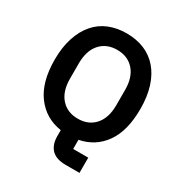

<svg xmlns="http://www.w3.org/2000/svg" viewBox="-202 -856 1115 1180"><g transform="rotate(30 356.0 -266.0)"><path d="M532 178H435Q366 178 333.5 144.5Q301 111 301 50V8Q187 -9 119.5 -100Q52 -191 52 -349Q52 -437 74 -504.5Q96 -572 135.5 -618Q175 -664 231 -687Q287 -710 356 -710Q425 -710 481 -687Q537 -664 577 -618Q617 -572 638.5 -504.5Q660 -437 660 -349Q660 -194 597 -105Q534 -16 425 5V70H532ZM356 -105Q431 -105 475.5 -155Q520 -205 520 -295V-403Q520 -493 475.5 -543Q431 -593 356 -593Q281 -593 236.5 -543Q192 -493 192 -403V-295Q192 -205 236.5 -155Q281 -105 356 -105Z"/></g></svg>

Font: IBM Plex Sans Arabic SmBld
Style: Regular
Weight: 600
Designer: Mike Abbink, Paul van der Laan, Pieter van Rosmalen, Wael Morcos, Khajak Apelian
Foundry: Bold Monday
Version: Version 1.005